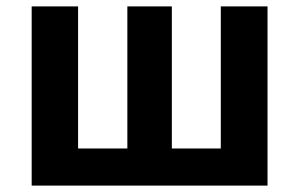

<svg xmlns="http://www.w3.org/2000/svg" viewBox="-20 -580 935 600"><path d="M79 0V-560H224V-116H378V-560H517V-116H670V-560H816V0Z"/></svg>

Font: Chiron Sans HK TT
Style: Bold
Weight: 700
Designer: Ryoko NISHIZUKA 西塚涼子 (kana, bopomofo & ideographs); Paul D. Hunt (Latin, Greek & Cyrillic); Sandoll Communications 산돌커뮤니
Foundry: Adobe
Version: Version 2.022;hotconv 1.0.109;makeotfexe 2.5.65596